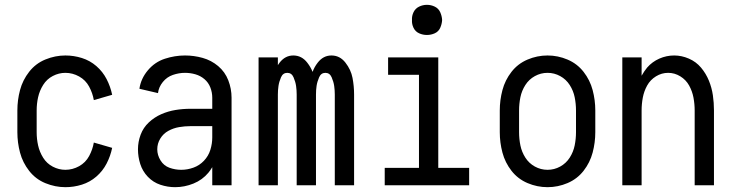

<svg xmlns="http://www.w3.org/2000/svg" viewBox="-20 -768 3040 796"><path d="M251 8Q209 8 168.5 -8.5Q128 -25 101 -59.5Q74 -94 63 -135.5Q52 -177 52 -220V-310Q52 -353 63 -394.5Q74 -436 101 -470.5Q128 -505 168.5 -521.5Q209 -538 251 -538Q286 -538 319.5 -527.5Q353 -517 379.5 -494Q406 -471 422 -440Q438 -409 445 -375L369 -353Q364 -382 349.5 -409Q335 -436 308 -451Q281 -466 251 -466Q224 -466 199 -453Q174 -440 159 -416Q144 -392 138 -365Q132 -338 132 -310V-220Q132 -192 138 -165Q144 -138 159 -114Q174 -90 199 -77Q224 -64 251 -64Q281 -64 308 -79Q335 -94 349.5 -121Q364 -148 369 -177L445 -155Q438 -121 422 -90Q406 -59 379.5 -36Q353 -13 319.5 -2.5Q286 8 251 8Z M706 8Q675 8 645 -2Q615 -12 593 -35Q571 -58 561.5 -88Q552 -118 552 -149Q552 -180 563 -209.5Q574 -239 597 -260.5Q620 -282 648.5 -294.5Q677 -307 707.5 -312Q738 -317 769 -317H860V-363Q860 -385 852 -405.5Q844 -426 827.5 -440Q811 -454 790 -460Q769 -466 747 -466Q722 -466 697 -457.5Q672 -449 655 -428Q638 -407 635 -382L558 -400Q564 -442 593 -476.5Q622 -511 663.5 -524.5Q705 -538 747 -538Q784 -538 820 -528Q856 -518 884.5 -494Q913 -470 926.5 -435Q940 -400 940 -363V0H860V-75Q853 -63 844 -52Q819 -22 782 -7Q745 8 706 8ZM860 -198V-245H769Q746 -245 722.5 -241Q699 -237 678 -225.5Q657 -214 644.5 -193.5Q632 -173 632 -149Q632 -125 645.5 -103Q659 -81 682.5 -72.5Q706 -64 731.5 -64Q757 -64 782 -73Q807 -82 825.5 -101.5Q844 -121 852 -146.5Q860 -172 860 -198Z M1052 0V-530H1132V-498Q1135 -503 1139 -508Q1162 -538 1196 -538Q1231 -538 1254 -508Q1268 -490 1276 -470Q1283 -490 1297 -508Q1320 -538 1354 -538Q1389 -538 1412 -508.5Q1435 -479 1441.5 -445Q1448 -411 1448 -376V0H1368V-376Q1368 -394 1365.5 -411.5Q1363 -429 1355 -447.5Q1347 -466 1329 -466Q1311 -466 1303 -447.5Q1295 -429 1292.5 -412Q1290 -395 1290 -376V0H1210V-376Q1210 -394 1207.5 -411.5Q1205 -429 1197 -447.5Q1189 -466 1171 -466Q1153 -466 1145 -447.5Q1137 -429 1134.5 -411.5Q1132 -394 1132 -376V0Z M1575 0V-72H1717V-458H1589V-530H1797V-72H1925V0ZM1750 -623Q1733 -623 1717.5 -630Q1702 -637 1694.5 -652.5Q1687 -668 1688 -685Q1687 -702 1694.5 -717.5Q1702 -733 1717.5 -740.5Q1733 -748 1750 -748Q1767 -748 1782.5 -740.5Q1798 -733 1805 -717.5Q1812 -702 1813 -685Q1812 -668 1805 -652.5Q1798 -637 1782.5 -630Q1767 -623 1750 -623Z M2250 8Q2207 8 2167 -9Q2127 -26 2100.5 -60Q2074 -94 2063 -135.5Q2052 -177 2052 -220V-310Q2052 -353 2063 -394.5Q2074 -436 2100.5 -470Q2127 -504 2167 -521Q2207 -538 2250 -538Q2293 -538 2333 -521Q2373 -504 2399.5 -470Q2426 -436 2437 -394.5Q2448 -353 2448 -310V-220Q2448 -177 2437 -135.5Q2426 -94 2399.5 -60Q2373 -26 2333 -9Q2293 8 2250 8ZM2250 -64Q2278 -64 2302.5 -77.5Q2327 -91 2342 -114.5Q2357 -138 2362.5 -165Q2368 -192 2368 -220V-310Q2368 -338 2362.5 -365Q2357 -392 2342 -415.5Q2327 -439 2302.5 -452.5Q2278 -466 2250 -466Q2222 -466 2197.5 -452.5Q2173 -439 2158 -415.5Q2143 -392 2137.5 -365Q2132 -338 2132 -310V-220Q2132 -192 2137.5 -165Q2143 -138 2158 -114.5Q2173 -91 2197.5 -77.5Q2222 -64 2250 -64Z M2560 0V-530H2640V-454Q2650 -472 2663 -488Q2684 -512 2713.5 -525Q2743 -538 2775 -538Q2806 -538 2836 -525Q2866 -512 2886.5 -487.5Q2907 -463 2919 -433.5Q2931 -404 2935.5 -373Q2940 -342 2940 -310V0H2860V-310Q2860 -337 2855 -363.5Q2850 -390 2837 -413.5Q2824 -437 2800.5 -451.5Q2777 -466 2750 -466Q2723 -466 2699.5 -451.5Q2676 -437 2663 -413.5Q2650 -390 2645 -363.5Q2640 -337 2640 -310V0Z"/></svg>

Font: Iosevka SS08
Style: Regular
Weight: 400
Monospace: yes
Designer: Belleve Invis
Foundry: Belleve Invis
Version: 2.1.0; ttfautohint (v1.8.2)